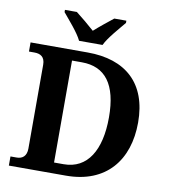

<svg xmlns="http://www.w3.org/2000/svg" viewBox="-98 -1014 963 1096"><g transform="rotate(10 383.5 -465.5)"><path d="M299 -771H435C456 -816 514 -880 545 -918V-931H475C447 -909 396 -868 366 -841C336 -868 287 -909 258 -931H189V-918C220 -880 278 -816 299 -771ZM28 0H359C591 0 712 -151 712 -370C712 -597 580 -714 359 -714H28V-661H60C94 -661 121 -647 121 -601V-115C121 -71 97 -53 64 -53H28ZM335 -62H279V-653H336C472 -653 543 -561 543 -370C543 -179 472 -62 335 -62Z"/></g></svg>

Font: Noto Serif Telugu
Style: Bold
Weight: 700
Designer: Jelle Bosma - Monotype Design Team
Foundry: Monotype Imaging Inc.
Version: Version 2.005